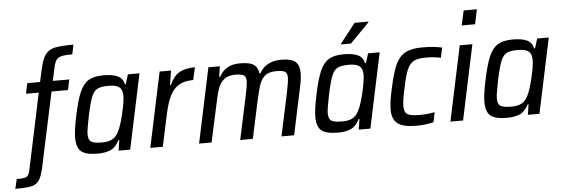

<svg xmlns="http://www.w3.org/2000/svg" viewBox="-123 -924 3812 1302"><g transform="rotate(-5 1783.5 -273.0)"><path d="M39 77 148 -439H61L76 -510H163L181 -591Q196 -662 218.5 -693Q241 -724 282 -733.5Q323 -743 411 -743L397 -678Q349 -678 325 -672.5Q301 -667 289 -651Q277 -635 270 -602L250 -510H362L347 -439H235L130 53Q116 123 97.5 152Q79 181 45 189Q11 197 -67 197L-52 132Q-14 132 3 127.5Q20 123 27 112Q34 101 39 77Z M367 -113Q367 -163 387 -257Q409 -364 433 -419Q457 -474 494 -496Q531 -518 595 -518Q657 -518 691.5 -502Q726 -486 735 -445H741L761 -510H840L732 0H653L664 -71H658Q635 -24 599 -8Q563 8 511 8Q432 8 399.5 -18Q367 -44 367 -113ZM660 -128Q679 -164 698.5 -246Q718 -328 718 -367Q718 -409 696.5 -426.5Q675 -444 624 -444Q573 -444 548 -431.5Q523 -419 507.5 -381.5Q492 -344 473 -255Q465 -214 459 -180.5Q453 -147 453 -129Q453 -90 473 -77.5Q493 -65 546 -65Q591 -65 617 -79.5Q643 -94 660 -128Z M977 -510H1055L1039 -413H1045Q1073 -474 1113 -496Q1153 -518 1218 -518L1199 -433Q1138 -433 1100 -409.5Q1062 -386 1040 -341Q1018 -296 1002 -223L954 0H869Z M1309 -510H1387L1376 -439H1383Q1403 -477 1437 -497.5Q1471 -518 1525 -518Q1589 -518 1617 -499.5Q1645 -481 1650 -439H1657Q1701 -518 1805 -518Q1874 -518 1901.5 -494Q1929 -470 1929 -415Q1929 -377 1915 -315L1848 0H1762L1825 -294Q1840 -369 1840 -392Q1840 -424 1824 -434Q1808 -444 1766 -444Q1717 -444 1690.5 -423.5Q1664 -403 1651 -366.5Q1638 -330 1622 -257L1567 0H1481L1544 -294Q1558 -359 1560 -392Q1560 -424 1543.5 -434Q1527 -444 1485 -444Q1437 -444 1409.5 -421.5Q1382 -399 1368.5 -361.5Q1355 -324 1342 -257L1286 0H1201Z M2002 -113Q2002 -163 2022 -257Q2044 -364 2068 -419Q2092 -474 2129 -496Q2166 -518 2230 -518Q2292 -518 2326.5 -502Q2361 -486 2370 -445H2376L2396 -510H2475L2367 0H2288L2299 -71H2293Q2270 -24 2234 -8Q2198 8 2146 8Q2067 8 2034.5 -18Q2002 -44 2002 -113ZM2295 -128Q2314 -164 2333.5 -246Q2353 -328 2353 -367Q2353 -409 2331.5 -426.5Q2310 -444 2259 -444Q2208 -444 2183 -431.5Q2158 -419 2142.5 -381.5Q2127 -344 2108 -255Q2100 -214 2094 -180.5Q2088 -147 2088 -129Q2088 -90 2108 -77.5Q2128 -65 2181 -65Q2226 -65 2252 -79.5Q2278 -94 2295 -128ZM2218 -586 2219 -591 2323 -724H2417L2416 -719L2286 -586Z M2515 -116Q2515 -170 2536 -261Q2558 -363 2581.5 -416Q2605 -469 2647 -493.5Q2689 -518 2764 -518Q2843 -518 2900 -505L2885 -437Q2840 -447 2784 -447Q2729 -447 2701 -432Q2673 -417 2656 -378Q2639 -339 2622 -255Q2603 -168 2603 -132Q2603 -91 2625 -77Q2647 -63 2704 -63Q2761 -63 2811 -73L2797 -6Q2741 8 2681 8Q2589 8 2552 -21.5Q2515 -51 2515 -116Z M3045 -643 3067 -743H3157L3136 -643ZM2912 0 3020 -510H3106L2998 0Z M3153 -113Q3153 -163 3173 -257Q3195 -364 3219 -419Q3243 -474 3280 -496Q3317 -518 3381 -518Q3443 -518 3477.5 -502Q3512 -486 3521 -445H3527L3547 -510H3626L3518 0H3439L3450 -71H3444Q3421 -24 3385 -8Q3349 8 3297 8Q3218 8 3185.5 -18Q3153 -44 3153 -113ZM3446 -128Q3465 -164 3484.5 -246Q3504 -328 3504 -367Q3504 -409 3482.5 -426.5Q3461 -444 3410 -444Q3359 -444 3334 -431.5Q3309 -419 3293.5 -381.5Q3278 -344 3259 -255Q3251 -214 3245 -180.5Q3239 -147 3239 -129Q3239 -90 3259 -77.5Q3279 -65 3332 -65Q3377 -65 3403 -79.5Q3429 -94 3446 -128Z"/></g></svg>

Font: Saira Semi Condensed
Style: Italic
Weight: 400
Width: 4
Italic angle: -12°
Designer: Hector Gatti with collaboration of the Omnibus-Type team
Foundry: Omnibus-Type
Version: Version 1.001; ttfautohint (v1.8)